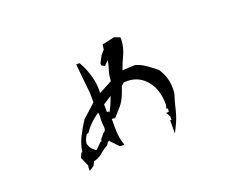

<svg xmlns="http://www.w3.org/2000/svg" viewBox="-92 -845 1183 921"><g transform="rotate(-20 500.0 -384.0)"><path d="M225.6 -102.1V-120.1L227.5 -128.4L207.5 -174.8L217.8 -198.2H222.7Q227.5 -235.8 245.1 -271Q263.7 -308.6 286.1 -342.8L354.5 -404.8V-451.7L338.9 -604.5H356L358.4 -600.6Q380.4 -562.5 391.6 -519Q400.4 -486.8 400.4 -451.2Q400.4 -443.4 399.9 -436L467.8 -471.7Q468.8 -500.5 478 -528.8Q484.9 -550.3 488.3 -572.3L466.3 -549.8L450.2 -559.1V-567.4V-569.3L469.2 -605L487.8 -626.5L491.2 -650.9L554.2 -664.6L583 -653.8V-633.3Q579.1 -594.7 562 -560.1Q548.8 -532.2 538.1 -502H545.9L602.5 -504.9Q630.4 -497.6 655 -480Q679.7 -462.4 703.1 -443.8Q722.2 -415.5 730.5 -382.8Q735.8 -360.8 735.8 -337.9Q735.8 -326.2 734.4 -314Q722.2 -276.4 713.4 -237.5Q704.6 -198.7 685.5 -160.6L670.9 -130.9V-172.4L671.9 -174.8H670.9V-198.2H677.7V-216.3L665 -238.3H678.7L680.7 -255.9H672.9L677.7 -276.4Q677.7 -318.4 665.5 -354Q653.3 -389.2 622.1 -417Q601.6 -434.1 575.7 -441.4Q558.6 -445.8 540.5 -445.8Q531.7 -445.8 522.9 -444.8L508.8 -430.7Q502 -408.7 492.2 -386Q482.4 -363.3 467.8 -344.7L423.8 -294.9V-303.7L421.9 -299.8H410.2V-249Q410.2 -209 421.4 -173.3L424.8 -163.1H406.2H402.8L365.2 -202.1V-205.1V-208L362.8 -204.1H356L345.2 -188.5Q322.8 -176.3 305.2 -160.2Q286.1 -143.6 261.2 -138.7L250 -117.7ZM399.4 -338.9H410.2V-332Q431.2 -372.1 442.4 -406.2L399.4 -378.4ZM321.8 -215.8H327.1Q327.1 -226.1 334.5 -232.9Q341.3 -239.3 344.7 -245.6L345.7 -248Q352.5 -251.5 355.5 -254.4Q362.3 -261.2 362.3 -272.9Q362.3 -275.9 361.8 -279.3Q359.9 -294.4 359.9 -308.1Q359.9 -321.8 361.3 -334L359.4 -350.6Q335 -335.4 312.5 -313Q295.9 -296.4 282.2 -275.9L272 -272Q266.1 -262.7 261.2 -252Q256.3 -241.2 255.9 -228L262.7 -211.4L268.6 -202.1L288.6 -184.6L294.9 -188.5Z"/></g></svg>

Font: Bakudai
Style: Bold
Weight: 700
Version: Version 1.48